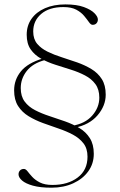

<svg xmlns="http://www.w3.org/2000/svg" viewBox="-20 -735 542 870"><path d="M213 115.5Q162 115.5 129 106.2Q96 97 80 83Q64 69 64 55Q64 44.5 70.5 37.5Q77 30.5 88.5 30.5Q96.5 30.5 104.8 41.2Q113 52 126.2 66.5Q139.5 81 161.2 92Q183 103 217.5 103Q288 103 332.2 69.2Q376.5 35.5 376.5 -25Q376.5 -62 358.2 -85.5Q340 -109 310.5 -124.8Q281 -140.5 245.5 -152.5Q210 -164.5 174.5 -177.5Q139 -190.5 109.5 -208.5Q80 -226.5 62 -254.5Q44 -282.5 44 -325.5Q44 -374 74.8 -411.8Q105.5 -449.5 174 -470L184 -463Q129 -448.5 101.5 -413.8Q74 -379 74 -336Q74 -298.5 91.8 -274.8Q109.5 -251 139 -235.8Q168.5 -220.5 204 -209Q239.5 -197.5 274.8 -185Q310 -172.5 339.5 -155Q369 -137.5 387 -109.2Q405 -81 405 -38Q405 6.5 380.2 41Q355.5 75.5 312 95.5Q268.5 115.5 213 115.5ZM430 -292.5Q430 -330 412.2 -354Q394.5 -378 365.2 -393.2Q336 -408.5 300.8 -419.5Q265.5 -430.5 230.5 -441.8Q195.5 -453 166.2 -469.2Q137 -485.5 119 -511.2Q101 -537 101 -577.5Q101 -619 122.8 -649.8Q144.5 -680.5 184 -697.8Q223.5 -715 276 -715Q328 -715 360.2 -703Q392.5 -691 408 -675.2Q423.5 -659.5 423.5 -646.5Q423.5 -636.5 417.2 -629.5Q411 -622.5 399.5 -622.5Q391.5 -622.5 383 -634.8Q374.5 -647 361.2 -663Q348 -679 325.8 -691Q303.5 -703 267.5 -703Q203 -703 166.8 -672Q130.5 -641 130.5 -592.5Q130.5 -558 148.5 -536.5Q166.5 -515 195.8 -500.8Q225 -486.5 260 -475.5Q295 -464.5 329.8 -452.2Q364.5 -440 394 -422.2Q423.5 -404.5 441.2 -376.8Q459 -349 459 -306Q459 -255.5 421.8 -212.2Q384.5 -169 317.5 -156L306.5 -165Q365.5 -174.5 397.8 -211.2Q430 -248 430 -292.5Z"/></svg>

Font: Newsreader 60pt ExtraLight
Style: Regular
Weight: 250
Designer: Hugues Gentile
Foundry: Production Type
Version: Version 1.003